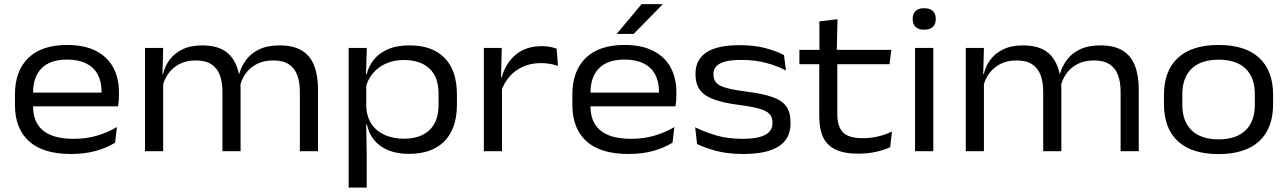

<svg xmlns="http://www.w3.org/2000/svg" viewBox="-20 -708 6031 899"><path d="M312.5 13Q182 13 116 -46.5Q50 -106 50 -216.5V-266Q50 -376 112.8 -436.8Q175.5 -497.5 294 -497.5Q374.5 -497.5 428.5 -470Q482.5 -442.5 509.8 -392.8Q537 -343 537 -275.5V-265Q537 -251.5 536 -237.2Q535 -223 532.5 -210H453.5Q454.5 -228 455 -245.8Q455.5 -263.5 455.5 -279Q455.5 -326 437.5 -359.5Q419.5 -393 383.5 -411Q347.5 -429 294 -429Q215 -429 175 -388.5Q135 -348 135 -275.5V-248.5V-238.5V-207.5Q135 -174 145.8 -146.5Q156.5 -119 179.2 -99Q202 -79 238.2 -68.5Q274.5 -58 326 -58Q383.5 -58 433.2 -72.5Q483 -87 527.5 -113L519 -40Q479.5 -15.5 428 -1.2Q376.5 13 312.5 13ZM92 -210V-274.5H515.5V-210Z M1384 0V-279.5Q1384 -323 1372 -355.8Q1360 -388.5 1332.8 -406.8Q1305.5 -425 1258.5 -425Q1215 -425 1182.5 -408.2Q1150 -391.5 1130 -363.2Q1110 -335 1102.5 -300L1089.5 -362H1100Q1110 -397.5 1132.8 -428Q1155.5 -458.5 1194 -477Q1232.5 -495.5 1289.5 -495.5Q1354 -495.5 1393.5 -471.2Q1433 -447 1451 -400.8Q1469 -354.5 1469 -288.5V0ZM659 0V-483.5H744L740.5 -352.5L744 -344V0ZM1021.5 0V-279.5Q1021.5 -323 1009.5 -355.8Q997.5 -388.5 970.2 -406.8Q943 -425 896 -425Q852.5 -425 820 -408Q787.5 -391 767.5 -362.5Q747.5 -334 740 -298.5L727 -361H743.5Q751.5 -397.5 774 -428Q796.5 -458.5 834.5 -477Q872.5 -495.5 927 -495.5Q1007.5 -495.5 1049.5 -456.5Q1091.5 -417.5 1102 -342.5Q1104.5 -331.5 1105.5 -318.8Q1106.5 -306 1106.5 -294.5V0Z M1895 12.5Q1840.5 12.5 1799 -4.2Q1757.5 -21 1732 -52Q1706.5 -83 1698 -125.5H1669.5L1695 -209Q1697.5 -158 1721.5 -124.5Q1745.5 -91 1784.5 -74.8Q1823.5 -58.5 1871 -58.5Q1948.5 -58.5 1991 -99Q2033.5 -139.5 2033.5 -217.5V-269Q2033.5 -346.5 1991 -386.8Q1948.5 -427 1870.5 -427Q1823.5 -427 1786.2 -410Q1749 -393 1725 -363.8Q1701 -334.5 1692.5 -297.5L1670.5 -360.5H1697Q1705.5 -397 1729.8 -427.8Q1754 -458.5 1795.5 -477Q1837 -495.5 1897.5 -495.5Q2004 -495.5 2061.8 -436.8Q2119.5 -378 2119.5 -265V-219.5Q2119.5 -106 2061 -46.8Q2002.5 12.5 1895 12.5ZM1612.5 170.5V-483.5H1697.5L1693.5 -352L1695 -322V-156.5L1694.5 -135L1697 6.5V170.5Z M2326.5 -281 2308.5 -344.5 2329 -345.5Q2348 -413.5 2395.8 -452.8Q2443.5 -492 2517.5 -492Q2539.5 -492 2556.5 -488.5Q2573.5 -485 2586.5 -480L2592.5 -399.5Q2577 -405 2556.8 -408.8Q2536.5 -412.5 2513 -412.5Q2447.5 -412.5 2398.8 -379Q2350 -345.5 2326.5 -281ZM2245.5 0V-483.5H2329.5L2325.5 -328L2330.5 -323V0Z M2922.5 13Q2792 13 2726 -46.5Q2660 -106 2660 -216.5V-266Q2660 -376 2722.8 -436.8Q2785.5 -497.5 2904 -497.5Q2984.5 -497.5 3038.5 -470Q3092.5 -442.5 3119.8 -392.8Q3147 -343 3147 -275.5V-265Q3147 -251.5 3146 -237.2Q3145 -223 3142.5 -210H3063.5Q3064.5 -228 3065 -245.8Q3065.5 -263.5 3065.5 -279Q3065.5 -326 3047.5 -359.5Q3029.5 -393 2993.5 -411Q2957.5 -429 2904 -429Q2825 -429 2785 -388.5Q2745 -348 2745 -275.5V-248.5V-238.5V-207.5Q2745 -174 2755.8 -146.5Q2766.5 -119 2789.2 -99Q2812 -79 2848.2 -68.5Q2884.5 -58 2936 -58Q2993.5 -58 3043.2 -72.5Q3093 -87 3137.5 -113L3129 -40Q3089.5 -15.5 3038 -1.2Q2986.5 13 2922.5 13ZM2702 -210V-274.5H3125.5V-210ZM2984 -688.5H3081.5V-686.5L2946.5 -549H2868.5V-550.5Z M3461 13Q3387.5 13 3333.5 -1.5Q3279.5 -16 3244 -33.5L3235 -112Q3279 -90 3333.2 -74Q3387.5 -58 3457 -58Q3526.5 -58 3561.8 -76Q3597 -94 3597 -131.5V-134Q3597 -159.5 3583 -174.5Q3569 -189.5 3534.5 -199.2Q3500 -209 3438.5 -217Q3362 -227 3318 -244.2Q3274 -261.5 3255.2 -289.8Q3236.5 -318 3236.5 -360V-363Q3236.5 -429 3287.8 -462.8Q3339 -496.5 3443 -496.5Q3513.5 -496.5 3565.8 -482.2Q3618 -468 3651 -450L3660 -378Q3620.5 -399 3568 -413.2Q3515.5 -427.5 3450.5 -427.5Q3403 -427.5 3374.5 -419.5Q3346 -411.5 3333.2 -396.8Q3320.5 -382 3320.5 -361.5V-359.5Q3320.5 -336.5 3333 -321.5Q3345.5 -306.5 3378.5 -297Q3411.5 -287.5 3472 -279.5Q3549.5 -270 3595.5 -254Q3641.5 -238 3661.5 -210Q3681.5 -182 3681.5 -135V-131Q3681.5 -58 3626 -22.5Q3570.5 13 3461 13Z M3999.5 11.5Q3932.5 11.5 3892.2 -7.8Q3852 -27 3834 -65.8Q3816 -104.5 3816 -163V-439H3900.5V-172Q3900.5 -115.5 3927.2 -88.2Q3954 -61 4019.5 -61Q4056.5 -61 4091.2 -69Q4126 -77 4156.5 -92.5L4148 -19Q4119 -5 4080.5 3.2Q4042 11.5 3999.5 11.5ZM3723 -407.5V-474.5H4153.5L4145 -407.5ZM3817 -466.5 3816.5 -608 3901.5 -618 3898 -466.5Z M4264.5 0V-483.5H4350V0ZM4307 -569Q4280 -569 4266.8 -582Q4253.5 -595 4253.5 -618.5V-620.5Q4253.5 -643.5 4266.8 -656.5Q4280 -669.5 4307 -669.5Q4334.5 -669.5 4348 -656.5Q4361.5 -643.5 4361.5 -620.5V-618.5Q4361.5 -595 4348 -582Q4334.5 -569 4307 -569Z M5227 0V-279.5Q5227 -323 5215 -355.8Q5203 -388.5 5175.8 -406.8Q5148.5 -425 5101.5 -425Q5058 -425 5025.5 -408.2Q4993 -391.5 4973 -363.2Q4953 -335 4945.5 -300L4932.5 -362H4943Q4953 -397.5 4975.8 -428Q4998.5 -458.5 5037 -477Q5075.5 -495.5 5132.5 -495.5Q5197 -495.5 5236.5 -471.2Q5276 -447 5294 -400.8Q5312 -354.5 5312 -288.5V0ZM4502 0V-483.5H4587L4583.5 -352.5L4587 -344V0ZM4864.5 0V-279.5Q4864.5 -323 4852.5 -355.8Q4840.5 -388.5 4813.2 -406.8Q4786 -425 4739 -425Q4695.5 -425 4663 -408Q4630.5 -391 4610.5 -362.5Q4590.5 -334 4583 -298.5L4570 -361H4586.5Q4594.5 -397.5 4617 -428Q4639.5 -458.5 4677.5 -477Q4715.5 -495.5 4770 -495.5Q4850.5 -495.5 4892.5 -456.5Q4934.5 -417.5 4945 -342.5Q4947.5 -331.5 4948.5 -318.8Q4949.5 -306 4949.5 -294.5V0Z M5685.5 13.5Q5560.5 13.5 5495.2 -46.8Q5430 -107 5430 -220.5V-264Q5430 -377 5495.5 -437.2Q5561 -497.5 5686 -497.5Q5810.5 -497.5 5875.8 -437.2Q5941 -377 5941 -264V-220.5Q5941 -107 5875.8 -46.8Q5810.5 13.5 5685.5 13.5ZM5686 -55.5Q5768 -55.5 5811.8 -97.5Q5855.5 -139.5 5855.5 -218V-266.5Q5855.5 -345 5812 -386.8Q5768.5 -428.5 5685.5 -428.5Q5603.5 -428.5 5559.8 -386.8Q5516 -345 5516 -266.5V-218Q5516 -139.5 5559.8 -97.5Q5603.5 -55.5 5686 -55.5Z"/></svg>

Font: Anek Gujarati SemiExpanded
Style: Regular
Weight: 400
Width: 6
Designer: Mrunmayee Ghaisas (Gujarati), Yesha Goshar (Latin)
Foundry: Ek Type
Version: Version 1.003